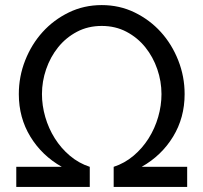

<svg xmlns="http://www.w3.org/2000/svg" viewBox="-20 -735 800 755"><path d="M44 -79H223Q145 -123 99.5 -197.5Q54 -272 54 -365Q54 -434 79 -497.5Q104 -561 147.5 -609Q191 -657 250.5 -686Q310 -715 380 -715Q450 -715 509.5 -686Q569 -657 612.5 -609Q656 -561 681 -497.5Q706 -434 706 -365Q706 -272 660.5 -197.5Q615 -123 537 -79H716V0H427V-79Q470 -93 505 -122.5Q540 -152 564.5 -191Q589 -230 602 -275Q615 -320 615 -365Q615 -415 598.5 -463Q582 -511 551.5 -549Q521 -587 477.5 -610Q434 -633 380 -633Q326 -633 282.5 -610Q239 -587 208.5 -549Q178 -511 161.5 -463Q145 -415 145 -365Q145 -320 158 -275Q171 -230 195.5 -191Q220 -152 255 -122.5Q290 -93 333 -79V0H44Z"/></svg>

Font: Raleway Medium Alt1
Style: Regular
Weight: 500
Designer: Matt McInerney, Pablo Impallari, Rodrigo Fuenzalida
Foundry: Matt McInerney, Pablo Impallari, Rodrigo Fuenzalida
Version: Version 3.000g; ttfautohint (v1.5) -l 8 -r 28 -G 28 -x 14 -D